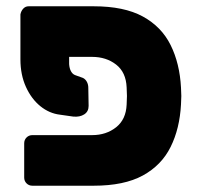

<svg xmlns="http://www.w3.org/2000/svg" viewBox="-20 -591 631 611"><path d="M200 -410V-387Q201 -373 206 -364Q211 -355 219 -352L244 -343Q252 -339 256.5 -330.5Q261 -322 261 -312L262 -254Q262 -236 248 -227Q234 -218 213 -220L171 -226Q137 -230 108.5 -253Q80 -276 62.5 -314.5Q45 -353 45 -402V-545Q47 -556 54 -563.5Q61 -571 71 -571H278Q375 -571 434.5 -538.5Q494 -506 523 -447.5Q552 -389 556 -312Q557 -297 557 -285.5Q557 -274 556 -259Q552 -182 523 -123.5Q494 -65 434.5 -32.5Q375 0 278 0H83Q72 0 64.5 -7.5Q57 -15 57 -26V-135Q57 -146 64.5 -153.5Q72 -161 83 -161H273Q318 -161 349.5 -186Q381 -211 383 -258Q384 -273 384 -285.5Q384 -298 383 -313Q381 -361 349.5 -385.5Q318 -410 273 -410Z"/></svg>

Font: Rubik ExtraBold
Style: Regular
Weight: 800
Designer: Hubert and Fischer
Foundry: Hubert and Fischer
Version: Version 2.300;gftools[0.9.30]